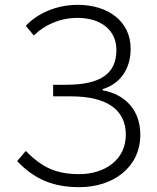

<svg xmlns="http://www.w3.org/2000/svg" viewBox="-20 -762 649 795"><path d="M309 13C447 13 561 -68 561 -204C561 -308 496 -372 405 -388V-393C481 -416 521 -480 521 -560C521 -675 426 -742 302 -742C213 -742 134 -706 87 -655L120 -615C164 -659 229 -688 301 -688C393 -688 462 -641 462 -555C462 -460 401 -411 253 -411H200V-363H275C416 -363 501 -312 501 -204C501 -99 412 -41 309 -41C216 -41 156 -66 87 -137L51 -95C122 -20 200 13 309 13Z"/></svg>

Font: Spoqa Han Sans Neo Light
Style: Regular
Weight: 300
Designer: [Spoqa Han Sans Neo] Dong-huui Kim ___ Younghwa Kang ___ Yujin Lee ___ [Noto Sans] Ryoko NISHIZUKA ____ (kana & ideograp
Foundry: Spoqa (http://www.spoqa-han-sans.com)
Version: Version 1.100;hotconv 1.0.109;makeotfexe 2.5.65596